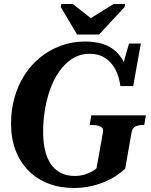

<svg xmlns="http://www.w3.org/2000/svg" viewBox="-20 -927 753 957"><path d="M364 -755H474L601 -892L604 -907H546L398 -815H460L343 -907H286L283 -892ZM195 -271Q195 -322 202.5 -370.5Q210 -419 223.5 -462.5Q237 -506 257 -541.5Q277 -577 302.5 -603.5Q328 -630 359 -644.5Q390 -659 426 -659Q472 -659 504 -638Q536 -617 555 -581Q574 -545 580 -498H644L682 -710H623L581 -562L617 -557Q609 -597 592 -627Q575 -657 549 -678Q523 -699 487 -709.5Q451 -720 404 -720Q339 -720 282.5 -699Q226 -678 180 -640.5Q134 -603 101.5 -552Q69 -501 52 -439.5Q35 -378 35 -311Q35 -237 57.5 -178Q80 -119 121.5 -77Q163 -35 220.5 -12.5Q278 10 348 10Q392 10 431 1.5Q470 -7 502.5 -21Q535 -35 560.5 -52Q586 -69 604 -86L636 -268Q640 -290 656 -297Q672 -304 693 -304H699L707 -352H435L427 -304H437Q458 -304 471 -300Q484 -296 490 -288.5Q496 -281 493 -267L461 -88Q454 -81 439 -72.5Q424 -64 402 -57Q380 -50 351 -50Q314 -50 284.5 -64.5Q255 -79 235 -107Q215 -135 205 -176Q195 -217 195 -271Z"/></svg>

Font: Roboto Serif 72pt SemiCondensed SemiBold
Style: Italic
Weight: 600
Width: 4
Italic angle: -10°
Designer: Greg Gazdowicz
Foundry: Commercial Type
Version: Version 1.008